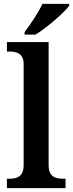

<svg xmlns="http://www.w3.org/2000/svg" viewBox="-20 -979 380 999"><path d="M108 -812V-799H165C224 -835 315 -914 340 -949V-959H201C180 -914 137 -850 108 -812ZM16 0H321V-49H308C266 -49 233 -61 233 -120V-760H16V-711H28C62 -711 103 -703 103 -647V-120C103 -61 70 -49 28 -49H16Z"/></svg>

Font: Noto Serif Georgian SemiBold
Style: Regular
Weight: 600
Designer: Monotype Design Team, Akaki Razmadze
Foundry: Google LLC
Version: Version 2.003